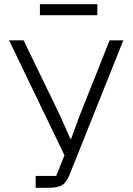

<svg xmlns="http://www.w3.org/2000/svg" viewBox="-20 -889 628 909"><path d="M168.9 -816.9V-869.1H440.9V-816.9ZM148.9 0V-56.2H246.1L285.2 -153.8L22.9 -698.2H91.8L266.1 -337.9L313 -231.9H316.9L356 -338.9L499 -698.2H564L311 -65.9Q295.4 -26.4 274.9 -13.2Q254.4 0 211.9 0Z"/></svg>

Font: Anuphan Light
Style: Regular
Weight: 300
Designer: Mike Abbink, Paul van der Laan, Pieter van Rosmalen, Mint Tantisuwanna
Foundry: Bold Monday; Cadson Demak
Version: Version 3.002;hotconv 1.0.109;makeotfexe 2.5.65596